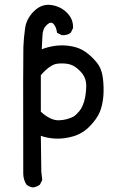

<svg xmlns="http://www.w3.org/2000/svg" viewBox="-20 -654 540 810"><path d="M119.1 136.7Q103.5 134.8 91.8 125Q78.1 103.5 78.1 78.1Q77.1 -417 78.6 -455.6Q80.1 -494.1 85.9 -535.2Q91.8 -576.2 124 -607.4Q156.2 -638.7 196.3 -632.8Q236.3 -627 263.2 -599.6Q290 -572.3 288.1 -535.2L278.3 -515.6Q262.7 -503.9 240.2 -505.9L220.7 -515.6Q217.8 -539.1 206.5 -552.2Q195.3 -565.4 177.7 -549.3Q160.2 -533.2 159.2 -504.9Q158.2 -476.6 156.2 -446.3Q187.5 -458 218.8 -461.4Q250 -464.8 283.7 -458.5Q317.4 -452.1 342.8 -433.6Q368.2 -415 388.7 -389.6Q409.2 -364.3 414.1 -324.2Q418.9 -284.2 416 -248Q413.1 -211.9 401.4 -182.6Q389.6 -153.3 359.4 -122.1Q329.1 -90.8 289.6 -79.1Q250 -67.4 213.9 -69.3Q177.7 -71.3 152.3 -81.1L154.3 70.3L158.2 105.5L148.4 125Q134.8 134.8 119.1 136.7ZM292 -163.1Q302.7 -170.9 314.9 -185.5Q327.1 -200.2 335 -226.6Q342.8 -252.9 343.8 -289.1Q344.7 -325.2 321.3 -350.6Q297.9 -376 274.9 -382.3Q252 -388.7 221.7 -385.3Q191.4 -381.8 152.3 -336.9V-182.6Q193.4 -145.5 228 -146.5Q262.7 -147.5 292 -163.1Z"/></svg>

Font: JasonHandwriting4
Style: Regular
Weight: 400
Version: Version 1.01.21